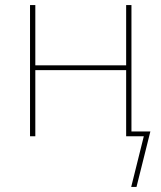

<svg xmlns="http://www.w3.org/2000/svg" viewBox="-20 -540 640 761"><path d="M500 201 550 0H480V-262H120V0H99V-520H120V-281H480V-520H501V-19H576L521 201Z"/></svg>

Font: Iosevka SS04 Thin Extended
Style: Regular
Weight: 100
Width: 7
Monospace: yes
Designer: Belleve Invis
Foundry: Belleve Invis
Version: Version 19.0.0; ttfautohint (v1.8.4)